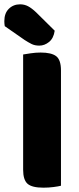

<svg xmlns="http://www.w3.org/2000/svg" viewBox="-42 -860 367 888"><path d="M159 8Q106 8 85.5 -10Q65 -28 65 -75V-608Q77 -610 100 -613.5Q123 -617 146 -617Q196 -617 218 -600Q240 -583 240 -534V-1Q229 2 206 5Q183 8 159 8ZM-20 -739Q-21 -743 -21.5 -750.5Q-22 -758 -22 -762Q-22 -799 -1 -819.5Q20 -840 51 -840Q71 -840 88 -831Q105 -822 125 -803L211 -718Q206 -683 185 -666Q164 -649 140 -649Q119 -649 104 -656.5Q89 -664 72 -675Z"/></svg>

Font: Baloo Tammudu 2 ExtraBold
Style: Regular
Weight: 800
Designer: Maithili Shingre, Omkar Shende and Ek Type
Foundry: Ek Type
Version: Version 1.640;hotconv 1.0.111;makeotfexe 2.5.65597; ttfautoh